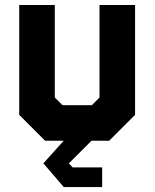

<svg xmlns="http://www.w3.org/2000/svg" viewBox="-20 -560 616 764"><path d="M234 184.5 152.5 90 233.5 0H159.5L56.5 -103V-540H198V-172L228.5 -141.5H345.5L376 -172V-540H517.5V-103L414.5 0H344L254 90L269 106H386.5V184.5ZM249 145H345H344.5H249L203 90L354 -71H381.5L447.5 -142V-470V-469.5V-142L381.5 -71H197.5L126.5 -142V-470V-469.5V-142L197.5 -71H354L203 90Z"/></svg>

Font: Tourney Thin Black
Style: Regular
Weight: 900
Version: Version 1.015